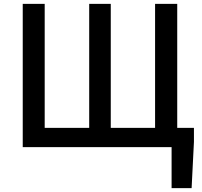

<svg xmlns="http://www.w3.org/2000/svg" viewBox="-20 -757 1041 988"><path d="M97 0V-737H210V-99H439V-737H550V-99H778V-737H892V-99H978V-27L966 211H863V0Z"/></svg>

Font: Source Han Sans SC Medium
Style: Regular
Weight: 500
Designer: Ryoko NISHIZUKA 西塚涼子 (kana, bopomofo & ideographs); Paul D. Hunt (Latin, Greek & Cyrillic); Sandoll Communications 산돌커뮤니
Foundry: Adobe
Version: Version 2.004;hotconv 1.0.118;makeotfexe 2.5.65603